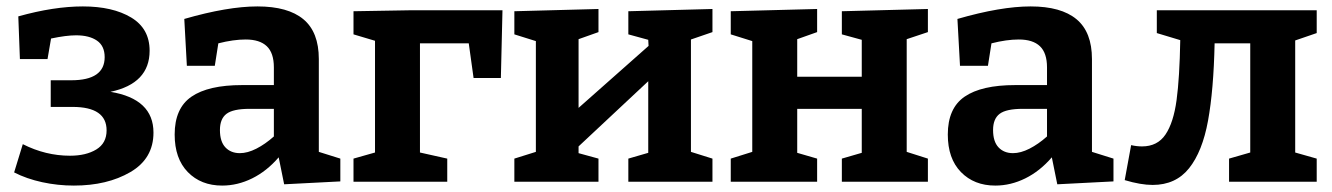

<svg xmlns="http://www.w3.org/2000/svg" viewBox="-20 -566 4149 598"><path d="M458 -153Q458 -72 386 -30Q314 12 210 12Q160 12 111.5 1.5Q63 -9 24 -29L51 -117Q122 -81 198 -81Q248 -81 280 -100.5Q312 -120 312 -160Q312 -233 206 -233H138V-316H202Q306 -316 306 -388Q306 -423 282 -439.5Q258 -456 217 -456Q186 -456 139 -446L128 -382H42L37 -515Q148 -546 238 -546Q331 -546 388.5 -511.5Q446 -477 446 -408Q446 -306 324 -280Q458 -258 458 -153Z M973 -93 1040 -72V-1L865 8L848 -76Q811 -33 765.5 -10.5Q720 12 672 12Q606 12 565 -30Q524 -72 524 -147Q524 -229 576.5 -265Q629 -301 734 -301H833V-356Q833 -401 811 -422Q789 -443 745 -443Q707 -443 660 -431L649 -361H562L554 -507Q689 -546 782 -546Q877 -546 925 -506Q973 -466 973 -382ZM727 -89Q751 -89 778.5 -103Q806 -117 833 -141V-227H757Q706 -227 685.5 -211.5Q665 -196 665 -161Q665 -125 682 -107Q699 -89 727 -89Z M1081 -531 1257 -534H1545L1540 -323H1455L1440 -431H1288V-91L1373 -72V0H1081V-72L1148 -91V-439L1081 -459Z M2199 -538V-466L2132 -443V-93L2199 -72V0H1937V-72L1999 -90V-313L1782 -110V-89L1844 -72V0H1582V-72L1649 -93V-438L1582 -459V-531L1844 -538V-466L1782 -444V-230L2000 -423L1999 -442L1937 -459V-531Z M2870 -538V-466L2804 -444V-93L2870 -72V0H2602V-72L2664 -90V-227H2463V-90L2525 -72V0H2256V-72L2323 -93V-438L2256 -459V-531L2525 -538V-466L2463 -444V-327H2664V-442L2602 -459V-531Z M3381 -93 3448 -72V-1L3273 8L3256 -76Q3219 -33 3173.5 -10.5Q3128 12 3080 12Q3014 12 2973 -30Q2932 -72 2932 -147Q2932 -229 2984.5 -265Q3037 -301 3142 -301H3241V-356Q3241 -401 3219 -422Q3197 -443 3153 -443Q3115 -443 3068 -431L3057 -361H2970L2962 -507Q3097 -546 3190 -546Q3285 -546 3333 -506Q3381 -466 3381 -382ZM3135 -89Q3159 -89 3186.5 -103Q3214 -117 3241 -141V-227H3165Q3114 -227 3093.5 -211.5Q3073 -196 3073 -161Q3073 -125 3090 -107Q3107 -89 3135 -89Z M4081 -463 4014 -440V-91L4081 -72V0H3808V-72L3874 -91V-431H3763Q3760 -286 3742.5 -190Q3725 -94 3683.5 -42Q3642 10 3570 10Q3533 10 3483 -5L3503 -114Q3520 -110 3537 -110Q3585 -110 3610 -147Q3635 -184 3644.5 -254Q3654 -324 3656 -441L3583 -463V-534H4081Z"/></svg>

Font: Bitter Pro
Style: Bold
Weight: 700
Designer: Sol Matas, and Bitter project Authors
Foundry: Sol Matas
Version: Version 1.010